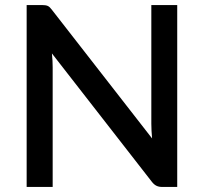

<svg xmlns="http://www.w3.org/2000/svg" viewBox="-20 -740 808 760"><path d="M681.5 -720V0H622Q608.5 0 599 -4.8Q589.5 -9.5 581 -20.5L185.5 -528.5Q187 -514 187.8 -499.8Q188.5 -485.5 188.5 -473.5V0H85.5V-720H146.5Q154 -720 159.2 -719.2Q164.5 -718.5 169 -716.5Q173.5 -714.5 177.5 -710.5Q181.5 -706.5 186 -700.5L582 -192Q580.5 -207.5 579.8 -222.5Q579 -237.5 579 -250.5V-720Z"/></svg>

Font: Lato 2
Style: Regular
Weight: 600
Designer: Lukasz Dziedzic with Adam Twardoch and Botio Nikoltchev
Foundry: tyPoland Lukasz Dziedzic
Version: Version 2.015; 2015-08-06; http://www.latofonts.com/